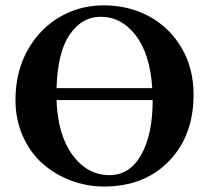

<svg xmlns="http://www.w3.org/2000/svg" viewBox="-20 -678 770 708"><path d="M693.8 -329.1Q693.8 -181.6 607.9 -88.9Q516.1 9.8 363.8 9.8Q299.8 9.8 241 -12.5Q182.1 -34.7 136.7 -75Q91.3 -115.2 64.2 -176Q37.1 -236.8 37.1 -309.1Q37.1 -448.7 118.2 -545.9Q162.6 -599.1 225.6 -628.7Q288.6 -658.2 362.8 -658.2Q454.6 -658.2 529.5 -617.9Q604.5 -577.6 649.2 -502Q693.8 -426.3 693.8 -329.1ZM541.5 -353Q533.2 -479 480.5 -547.6Q427.7 -616.2 351.1 -616.2Q282.2 -616.2 237.3 -551Q192.4 -485.8 188.5 -353ZM543 -309.1H188.5Q192.9 -180.2 247.6 -106.2Q302.2 -32.2 383.8 -32.2Q458.5 -32.2 500.7 -107.2Q543 -182.1 543 -308.1Z"/></svg>

Font: Linux Libertine G
Style: Bold
Weight: 700
Designer: Philipp H. Poll
Foundry: Philipp H. Poll
Version: Version 5.0.3